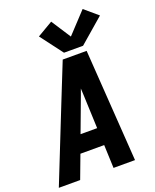

<svg xmlns="http://www.w3.org/2000/svg" viewBox="-194 -1085 954 1184"><g transform="rotate(-20 283.0 -493.0)"><path d="M-18 0H122L179 -152H335L341 0H482L432 -735H275L177 -490ZM221 -265 305 -490Q313 -511 319 -529Q320 -511 321 -490L330 -265ZM422 -772 584 -912 497 -986 371 -851 288 -979 186 -919 297 -772Z"/></g></svg>

Font: Iosevka Sparkle Extrabold
Style: Italic
Weight: 800
Italic angle: -9°
Designer: Belleve Invis
Foundry: Belleve Invis
Version: Version 4.5.0; ttfautohint (v1.8.3)